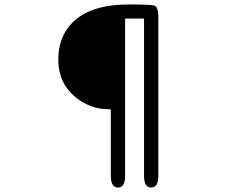

<svg xmlns="http://www.w3.org/2000/svg" viewBox="-20 -784 1040 861"><path d="M509 57Q477 57 477 5V-289Q477 -294 472 -294H468Q386 -294 320 -347Q243 -409 241.5 -513Q240 -617 304 -682Q385 -764 558 -764Q651 -764 670.5 -759.5Q690 -755 690 -707V5Q690 57 658 57Q626 57 626 5V-696Q626 -701 621 -701H546Q541 -701 541 -696V5Q541 57 509 57Z"/></svg>

Font: Resource Han Rounded HK
Style: Regular
Weight: 400
Designer: Cyano Hao (round all glyphs); Ryoko NISHIZUKA  (kana, bopomofo & ideographs); Paul D. Hunt (Latin, Greek & Cyrillic); Sa
Foundry: Cyano Hao
Version: 0.990